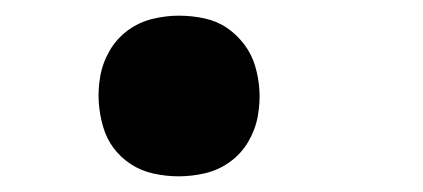

<svg xmlns="http://www.w3.org/2000/svg" viewBox="-20 -217 540 245"><path d="M208 8Q192 8 176 4.5Q160 1 147 -7.5Q134 -16 125 -28Q116 -40 111.5 -55.5Q107 -71 106 -87Q105 -103 108 -120Q111 -137 120 -152.5Q129 -168 143.5 -178.5Q158 -189 175 -193Q192 -197 208 -197Q225 -197 241 -193.5Q257 -190 269.5 -181.5Q282 -173 291.5 -160.5Q301 -148 305.5 -133Q310 -118 311 -102Q312 -86 309 -69Q306 -52 297 -36.5Q288 -21 273.5 -10.5Q259 0 242 4Q225 8 208 8Z"/></svg>

Font: iosevka_custom_sans_ss08 XBd
Style: Italic
Weight: 800
Italic angle: -10°
Designer: Belleve Invis
Foundry: Belleve Invis
Version: Version 10.3.0; ttfautohint (v1.8.3)